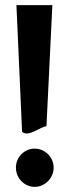

<svg xmlns="http://www.w3.org/2000/svg" viewBox="-20 -728 268 748"><path d="M42 -75C42 -34 75 0 115 0C155 0 189 -34 189 -75C189 -116 155 -149 115 -149C75 -149 42 -116 42 -75ZM184 -708H44L66 -215C90 -191 139 -236 161 -236Z"/></svg>

Font: Bluebird
Style: Regular
Weight: 400
Designer: Jasper
Foundry: Cannot Into Space Fonts
Version: Version 0.98